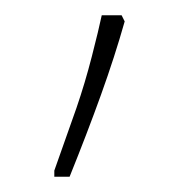

<svg xmlns="http://www.w3.org/2000/svg" viewBox="-20 -834 229 251"><path d="M51 -603V-611L80 -693Q91 -725 100 -760Q109 -795 113 -814H139L143 -806Q130 -760 112 -710Q94 -660 71 -603Z"/></svg>

Font: Noto Serif Armenian Thin
Style: Regular
Weight: 250
Version: Version 2.007